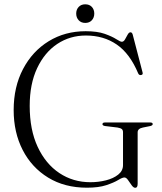

<svg xmlns="http://www.w3.org/2000/svg" viewBox="-20 -858 754 892"><path d="M619.5 -4.5Q619.5 14.5 608.5 14.5Q600 14.5 591.5 2.5Q583 -9.5 574.8 -21.5Q566.5 -33.5 558 -33.5Q548.5 -33.5 528.8 -21.5Q509 -9.5 473.8 2.2Q438.5 14 384 14Q280 14 203.5 -33Q127 -80 85.2 -161.5Q43.5 -243 43.5 -346.5Q43.5 -454.5 87 -537.2Q130.5 -620 206.2 -666.5Q282 -713 378 -713Q432 -713 466.5 -700.8Q501 -688.5 520 -676.2Q539 -664 546 -664Q554.5 -664 560.8 -675Q567 -686 573 -697Q579 -708 586 -708Q593.5 -708 596.5 -697.5L642 -523Q646 -511 635.5 -509.5Q626.5 -507.5 622 -517Q583.5 -609 522.5 -651Q461.5 -693 379 -693Q305 -693 246 -653.8Q187 -614.5 152.5 -541.2Q118 -468 118 -366Q118 -255 155 -175.8Q192 -96.5 255.8 -54Q319.5 -11.5 400 -11.5Q437.5 -11.5 472.2 -20.2Q507 -29 529.2 -46.8Q551.5 -64.5 551.5 -91V-243.5Q551.5 -253.5 546 -258.2Q540.5 -263 526 -265.5L468 -272.5Q456 -274.5 456 -281Q456 -289 468 -289H677.5Q689.5 -289 689.5 -281.5Q689.5 -275.5 678.5 -272.5L644 -265.5Q619.5 -260.5 619.5 -243.5ZM376 -751.5Q357 -751.5 345.5 -764Q334 -776.5 334 -795Q334 -813.5 345.5 -825.8Q357 -838 376 -838Q395.5 -838 406.8 -825.8Q418 -813.5 418 -795Q418 -776.5 406.8 -764Q395.5 -751.5 376 -751.5Z"/></svg>

Font: Fraunces 72pt Light
Style: Regular
Weight: 300
Version: Version 1.000;[0bf87f6ff]